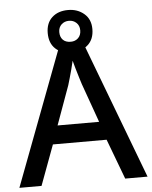

<svg xmlns="http://www.w3.org/2000/svg" viewBox="-59 -928 772 976"><g transform="rotate(-5 327.5 -439.5)"><path d="M0 0 271 -717H383L654 0H540L463 -205H189L113 0ZM221 -299H433L362 -498Q359 -508 351.5 -531.5Q344 -555 337 -580Q330 -605 326 -620Q321 -599 315 -575.5Q309 -552 303 -532Q297 -512 293 -498ZM325 -662Q274 -662 243 -690.5Q212 -719 212 -771Q212 -822 243 -850.5Q274 -879 325 -879Q373 -879 406.5 -850.5Q440 -822 440 -772Q440 -719 407 -690.5Q374 -662 325 -662ZM325 -717Q348 -717 363 -731.5Q378 -746 378 -771Q378 -795 362.5 -809.5Q347 -824 325 -824Q302 -824 286.5 -809.5Q271 -795 271 -771Q271 -746 285 -731.5Q299 -717 325 -717Z"/></g></svg>

Font: Noto Sans Symbols Medium
Style: Regular
Weight: 500
Version: Version 2.002